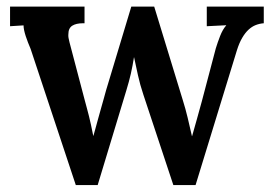

<svg xmlns="http://www.w3.org/2000/svg" viewBox="-20 -544 802 569"><path d="M437 -524.4 521.5 -248Q529.8 -221.7 536.1 -195.3Q542.5 -168.9 548.8 -140.6H549.3Q556.2 -165.5 563.5 -190.9Q570.8 -216.3 578.1 -243.7L619.6 -400.9Q625 -418.5 632.3 -437.3Q639.6 -456.1 650.4 -468.8V-469.2L592.8 -466.3V-524.4H761.7V-475.1Q749 -474.1 737.8 -469.7Q726.6 -465.3 716.6 -456.1Q706.5 -446.8 697.8 -431.9Q689 -417 682.1 -395L559.6 4.4H493.7L404.8 -263.7Q395 -293 388.9 -320.8Q382.8 -348.6 377.4 -374H377Q373 -348.6 367.7 -325.2Q362.3 -301.8 354.5 -276.4L269.5 4.4H204.6L70.8 -398.9Q66.9 -408.2 63 -418Q59.1 -427.7 56.2 -437Q53.2 -446.3 51.5 -454.3Q49.8 -462.4 49.8 -468.8L9.8 -466.3V-524.4H230.5V-475.1H226.1Q205.6 -475.1 194.1 -467.8Q182.6 -460.4 182.6 -442.4Q182.1 -437.5 183.1 -431.6Q184.1 -425.8 186 -418.5L231 -247.6Q234.4 -234.9 237.5 -223.4Q240.7 -211.9 243.7 -199.7Q246.6 -187.5 249.8 -173.3Q252.9 -159.2 256.3 -141.6H256.8Q258.8 -147.9 262.2 -160.6Q265.6 -173.3 269.8 -188.5Q273.9 -203.6 278.6 -220Q283.2 -236.3 287.4 -251.2Q291.5 -266.1 294.7 -277.6Q297.9 -289.1 299.8 -294.4L369.1 -524.4Z"/></svg>

Font: Parastoo Print
Style: Print-Bold
Weight: 700
Foundry: Saber Rastikerdar (saber.rastikerdar@gmail.com)
Version: Version 1.0.0-alpha3